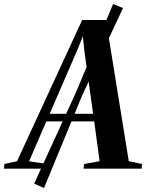

<svg xmlns="http://www.w3.org/2000/svg" viewBox="-95 -847 733 964"><path d="M-75 0 -73 -23.5 -9.5 -37.5 317.5 -746.5H437L551.5 -38L618 -23.5L616 0H324.5L327.5 -23.5L405 -37.5L378 -237.5H137.5L51 -37L143.5 -23.5L141 0ZM154.5 -275.5H372.5L329 -588L321 -665L297 -605ZM76.5 75 284.5 -379 473 -827 522.5 -806.5 316.5 -365.5 126 97Z"/></svg>

Font: Merriweather 120pt SemiBold
Style: Italic
Weight: 600
Italic angle: -7.8°
Version: Version 2.101